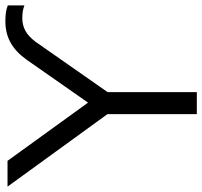

<svg xmlns="http://www.w3.org/2000/svg" viewBox="-52 -714 753 715"><g transform="rotate(-90 324.5 -356.5)"><path d="M257 0V-365L275 -308L-13 -705H83L310 -391H290L459 -633Q488 -674 523 -693.5Q558 -713 603 -713Q621 -713 635 -711Q649 -709 662 -704V-642Q652 -646 640.5 -648Q629 -650 614 -650Q589 -650 567.5 -638.5Q546 -627 526 -600L322 -308L339 -365V0Z"/></g></svg>

Font: NunitoSans1
Style: Book
Weight: 400
Designer: Vernon Adams
Foundry: Vernon Adams
Version: Version 3.101;gftools[0.9.27]